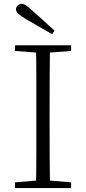

<svg xmlns="http://www.w3.org/2000/svg" viewBox="-20 -952 436 972"><path d="M256 -797 244 -779Q211 -798 178.5 -816.5Q146 -835 114 -854Q85 -871 73 -882Q61 -893 61 -905Q61 -916 69.5 -924Q78 -932 90 -932Q101 -932 113.5 -923.5Q126 -915 148 -894Q174 -872 201 -847Q228 -822 256 -797ZM56 0V-29L188 -40H207L340 -29V0ZM162 0Q164 -83 164 -166Q164 -249 164 -333V-390Q164 -474 164 -557.5Q164 -641 162 -723H233Q232 -641 231.5 -557.5Q231 -474 231 -390V-333Q231 -249 231.5 -166Q232 -83 233 0ZM56 -694V-723H340V-694L207 -684H188Z"/></svg>

Font: Noto Serif JP
Style: Regular
Weight: 200
Designer: Ryoko NISHIZUKA 西塚涼子 (kana & ideographs); Frank Grießhammer (Latin, Greek & Cyrillic); Wenlong ZHANG 张文龙 (bopomofo); San
Foundry: Adobe
Version: Version 2.001;hotconv 1.1.0;makeotfexe 2.6.0